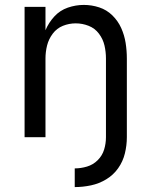

<svg xmlns="http://www.w3.org/2000/svg" viewBox="-20 -558 616 781"><path d="M284 203Q317 203 350 196Q383 189 412 171.5Q441 154 460.5 126.5Q480 99 488 66Q496 33 496 0V-320Q496 -352 491 -383.5Q486 -415 473 -444Q460 -473 437 -495.5Q414 -518 383.5 -528Q353 -538 321 -538Q288 -538 256 -527Q224 -516 201 -491Q178 -466 165 -435V-530H80V0H165V-320Q165 -347 171.5 -373Q178 -399 194.5 -421Q211 -443 236 -453Q261 -463 288 -463Q315 -463 340.5 -453Q366 -443 382.5 -421Q399 -399 405 -373Q411 -347 411 -320V0Q411 26 403.5 50.5Q396 75 377.5 93.5Q359 112 334 119.5Q309 127 284 127Z"/></svg>

Font: Iosevka Sparkle
Style: Regular
Weight: 400
Designer: Belleve Invis
Foundry: Belleve Invis
Version: Version 4.5.0; ttfautohint (v1.8.3)